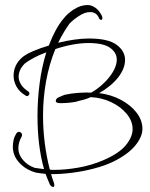

<svg xmlns="http://www.w3.org/2000/svg" viewBox="-20 -661 597 763"><path d="M178 72Q174 62 169.5 51.5Q165 41 161 30Q150 29 140.5 27.5Q131 26 123 25Q83 14 57 -14Q31 -42 31 -78Q31 -91 34 -104.5Q37 -118 45 -131Q50 -137 55 -137Q61 -137 65 -132Q69 -127 67 -120Q53 -96 53 -72Q53 -46 72 -24.5Q91 -3 118 6Q126 7 135.5 8.5Q145 10 155 11Q129 -81 129 -200Q129 -265 137.5 -330Q146 -395 164 -453Q136 -443 114 -431Q92 -419 79 -409Q54 -384 54 -356Q54 -341 63.5 -325.5Q73 -310 93 -297Q97 -294 97 -289Q97 -285 92.5 -281Q88 -277 82 -281Q57 -296 45.5 -317Q34 -338 34 -360Q34 -402 67 -432Q82 -445 111 -457.5Q140 -470 174 -480Q186 -512 201 -540Q216 -568 235 -590Q249 -608 275 -624.5Q301 -641 328 -641Q343 -641 358 -631Q373 -621 385 -598Q387 -592 387 -590Q387 -582 382 -582Q376 -582 373 -590Q363 -613 338 -613Q317 -613 293 -597Q269 -581 256 -567Q230 -530 211 -491Q243 -499 275 -503.5Q307 -508 333 -508Q410 -508 443.5 -483Q477 -458 477 -423Q477 -389 450 -354Q423 -319 374 -291Q422 -285 461 -264Q500 -243 523 -213Q546 -183 546 -149Q546 -117 517 -82Q488 -47 429 -18Q395 -2 352.5 9Q310 20 267 25.5Q224 31 187 31H183Q185 38 187.5 46Q190 54 193 62Q196 69 196 75Q196 82 191 82Q185 82 178 72ZM198 14Q241 14 292 5Q343 -4 390 -24Q453 -51 480 -84Q507 -117 507 -148Q507 -180 483.5 -208.5Q460 -237 422 -255Q384 -273 340 -275Q322 -266 297 -261L279 -256Q260 -253 246 -252Q232 -251 224 -251Q211 -251 207 -253Q203 -255 202 -256Q200 -269 213.5 -274.5Q227 -280 236 -284Q262 -290 291 -292Q320 -294 343 -293Q387 -319 415.5 -356Q444 -393 444 -424Q444 -452 417.5 -471Q391 -490 331 -490Q302 -490 267 -483.5Q232 -477 200 -466Q175 -405 163 -337.5Q151 -270 151 -202Q151 -146 158 -91.5Q165 -37 178 13Q183 14 188 14Q193 14 198 14Z"/></svg>

Font: Fuggles
Style: Regular
Weight: 400
Designer: Rob Leuschke
Foundry: Robert E. Leuschke
Version: Version 1.100; ttfautohint (v1.8.3)